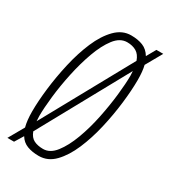

<svg xmlns="http://www.w3.org/2000/svg" viewBox="-153 -616 625 702"><g transform="rotate(30 159.0 -265.5)"><path d="M121 10Q93 10 72 2Q51 -6 39 -26L17 10H-11L26 -55Q19 -81 19 -119Q19 -162 25.5 -217Q32 -272 45 -329Q58 -386 78.5 -434Q99 -482 128 -511.5Q157 -541 194 -541Q223 -541 244 -532.5Q265 -524 278 -502L300 -541H329L290 -472Q296 -448 296 -412Q296 -369 289.5 -313.5Q283 -258 270 -201.5Q257 -145 236.5 -97Q216 -49 187.5 -19.5Q159 10 121 10ZM50 -118Q50 -106 51 -96L257 -470Q249 -493 233 -502.5Q217 -512 194 -512Q164 -512 141 -482Q118 -452 101 -405Q84 -358 72.5 -304Q61 -250 55.5 -200.5Q50 -151 50 -118ZM122 -20Q151 -20 174 -49.5Q197 -79 214.5 -126Q232 -173 243 -226.5Q254 -280 259.5 -329.5Q265 -379 265 -412Q265 -422 264 -431L59 -58Q67 -36 83 -28Q99 -20 122 -20Z"/></g></svg>

Font: Georama Condensed ExtraLight
Style: Italic
Weight: 200
Width: 3
Italic angle: -9°
Designer: Jean-Baptiste Levee
Foundry: Production Type
Version: Version 1.000